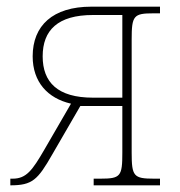

<svg xmlns="http://www.w3.org/2000/svg" viewBox="-20 -556 539 576"><path d="M11 0C77 0 93 -16 137 -93L221 -238H347V-98C347 -27 342 -20 281 -20H261V0H460V-20H442C381 -20 375 -27 375 -98V-438C375 -509 381 -516 440 -516H460V-536H254C138 -536 78 -479 78 -387C78 -310 123 -261 193 -245L113 -107C77 -45 59 -20 18 -20H11ZM259 -263C153 -263 108 -309 108 -387C108 -465 153 -511 259 -511H347V-263Z"/></svg>

Font: Noto Serif SemiCondensed Thin
Style: Regular
Weight: 100
Width: 4
Designer: Monotype Design Team
Foundry: Monotype Imaging Inc.
Version: Version 2.015